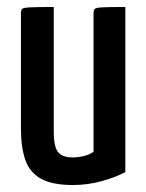

<svg xmlns="http://www.w3.org/2000/svg" viewBox="-20 -520 419 550"><path d="M189 10Q130 10 97.5 -8Q65 -26 52.5 -62Q40 -98 40 -151V-482Q40 -491 43.5 -494.5Q47 -498 67 -499Q87 -500 134 -500V-144Q134 -117 138.5 -100.5Q143 -84 155 -76.5Q167 -69 190 -69Q202 -69 218 -72.5Q234 -76 248 -85V-482Q248 -491 251.5 -494.5Q255 -498 274 -499Q293 -500 339 -500V-27Q311 -12 271 -1Q231 10 189 10Z"/></svg>

Font: Yanone Kaffeesatz Medium
Style: Regular
Weight: 500
Designer: Yanone (Cyrillic: Daniel Pouzeot, Huerta Tipografica, and Cyreal)
Foundry: Yanone
Version: Version 2.003